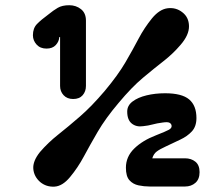

<svg xmlns="http://www.w3.org/2000/svg" viewBox="-20 -746 850 735"><path d="M260 -367Q237 -367 223.5 -381.5Q210 -396 210 -417V-604H207Q206 -587 193.5 -573.5Q181 -560 158 -560Q134 -560 120 -575.5Q106 -591 106 -611Q106 -638 121.5 -654Q137 -670 167 -692Q184 -706 201 -716Q218 -726 245 -726Q271 -726 290 -711Q309 -696 309 -667V-417Q309 -396 296.5 -381.5Q284 -367 260 -367ZM133 -164Q164 -200 202.5 -230.5Q241 -261 286 -300Q331 -339 381 -398Q432 -459 460.5 -508Q489 -557 510.5 -598Q532 -639 562 -676Q591 -711 622.5 -714.5Q654 -718 678 -699Q703 -680 703.5 -646Q704 -612 671 -574Q642 -540 606 -512Q570 -484 527 -448Q484 -412 434 -352Q384 -293 354 -241.5Q324 -190 301 -147Q278 -104 248 -68Q219 -33 188 -31.5Q157 -30 134 -49Q110 -70 107.5 -99.5Q105 -129 133 -164ZM462 -104Q462 -146 493.5 -177Q525 -208 577 -228Q615 -243 626 -249Q637 -255 637 -263Q637 -271 630 -275.5Q623 -280 603 -277Q580 -274 564 -269.5Q548 -265 528 -263Q502 -259 484.5 -273Q467 -287 467 -319Q467 -342 487.5 -357.5Q508 -373 541 -381Q574 -389 612 -389Q676 -389 704 -365.5Q732 -342 732 -294Q732 -262 714.5 -243Q697 -224 670 -211.5Q643 -199 614 -185Q592 -175 580 -166Q568 -157 563 -140H688Q712 -140 728 -127Q744 -114 744 -87Q744 -60 728 -46Q712 -32 688 -32H553Q531 -32 510 -36.5Q489 -41 475.5 -56Q462 -71 462 -104Z"/></svg>

Font: Bagel Fat One
Style: Regular
Weight: 400
Designer: Kyung-won Kim
Foundry: JAMO
Version: Version 1.000; ttfautohint (v1.8.4.7-5d5b);gftools[0.9.28]